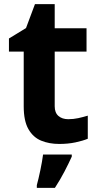

<svg xmlns="http://www.w3.org/2000/svg" viewBox="-20 -682 474 923"><path d="M308 -109Q333 -109 356 -114Q379 -119 402 -126V-15Q378 -5 342.5 2.5Q307 10 265 10Q216 10 177.5 -6Q139 -22 116.5 -61.5Q94 -101 94 -171V-434H23V-497L105 -547L148 -662H243V-546H396V-434H243V-171Q243 -140 261 -124.5Q279 -109 308 -109ZM325 71Q310 104 290 142.5Q270 181 244 221H157V208Q165 179 174 136Q183 93 187 61H325Z"/></svg>

Font: Noto Sans Hanifi Rohingya
Style: Bold
Weight: 700
Designer: Monotype Design Team and DaltonMaag
Foundry: Google LLC
Version: Version 2.102; ttfautohint (v1.8.4.7-5d5b)